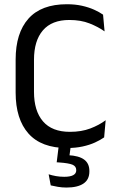

<svg xmlns="http://www.w3.org/2000/svg" viewBox="-20 -670 548 884"><path d="M289 11.5Q170.5 11.5 111.2 -55Q52 -121.5 52 -244V-395.5Q52 -518 111 -584.2Q170 -650.5 288 -650.5Q326 -650.5 357.2 -643.5Q388.5 -636.5 413 -625.5Q437.5 -614.5 454.5 -602.5L461.5 -525.5Q432 -546.5 392.2 -562.2Q352.5 -578 299 -578Q218.5 -578 177.5 -530.2Q136.5 -482.5 136.5 -394.5V-247Q136.5 -159.5 178 -111.2Q219.5 -63 302 -63Q355 -63 395.8 -78.5Q436.5 -94 466.5 -116.5L459.5 -37.5Q442.5 -25.5 417.5 -14Q392.5 -2.5 360.2 4.5Q328 11.5 289 11.5ZM307 -7.5 297 68.5 262.5 44.5Q269.5 44.5 277.8 44.2Q286 44 294 44.5Q343.5 47 367.5 64.8Q391.5 82.5 391.5 117V119.5Q391.5 157 364.2 175.2Q337 193.5 286 193.5Q265.5 193.5 246.5 190.2Q227.5 187 213.5 183.5L204 132.5Q219.5 137.5 237.8 140.8Q256 144 276 144Q303 144 317 136.5Q331 129 331 114.5V113Q331 95.5 313.5 88.2Q296 81 252.5 78Q248 77.5 245.2 77.5Q242.5 77.5 241 77.5L251.5 -7.5Z"/></svg>

Font: Anek Gurmukhi
Style: Regular
Weight: 400
Designer: Sarang Kulkarni (Gurmukhi), Yesha Goshar (Latin)
Foundry: Ek Type
Version: Version 1.003